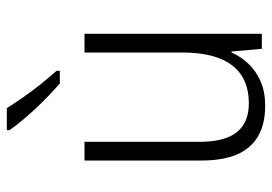

<svg xmlns="http://www.w3.org/2000/svg" viewBox="-140 -666 815 576"><g transform="rotate(-90 268.0 -377.5)"><path d="M455 -532V0H410L402 -91H399Q387 -63 365 -40Q343 -17 312 -3.5Q281 10 239 10Q184 10 147.5 -11.5Q111 -33 93 -75Q75 -117 75 -180V-532H131V-187Q131 -111 160 -75Q189 -39 246 -39Q297 -39 331 -61.5Q365 -84 382 -128.5Q399 -173 399 -241V-532ZM232 -765Q246 -743 265 -715.5Q284 -688 305 -662Q326 -636 344 -616V-606H306Q289 -621 269 -640Q249 -659 229.5 -680Q210 -701 193.5 -721Q177 -741 166 -757V-765Z"/></g></svg>

Font: Noto Sans Thai SemiCondensed Light
Style: Regular
Weight: 300
Width: 4
Designer: Monotype Design Team
Foundry: Monotype Imaging Inc.
Version: Version 2.001